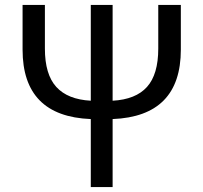

<svg xmlns="http://www.w3.org/2000/svg" viewBox="-20 -754 820 774"><path d="M346 0V-274Q71 -285 71 -554V-734H161V-558Q161 -454 207 -403.5Q253 -353 346 -348V-734H434V-348Q527 -353 572.5 -403.5Q618 -454 618 -558V-734H709V-554Q709 -285 434 -274V0Z"/></svg>

Font: Noto Sans SC
Style: Regular
Weight: 400
Designer: Ryoko NISHIZUKA  (kana, bopomofo & ideographs); Paul D. Hunt (Latin, Greek & Cyrillic); Sandoll Communications , Soo-you
Foundry: Adobe
Version: Version 2.002;hotconv 1.0.116;makeotfexe 2.5.65601